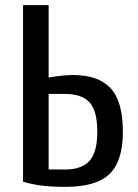

<svg xmlns="http://www.w3.org/2000/svg" viewBox="-20 -720 538 750"><path d="M235 10Q186 10 147 5.5Q108 1 70 -10V-700H170V-417Q189 -421 218 -424Q247 -427 265 -427Q364 -427 412 -375.5Q460 -324 460 -205Q460 -91 408 -40.5Q356 10 235 10ZM170 -58H235Q299 -58 329.5 -91.5Q360 -125 360 -205Q360 -288 329.5 -320.5Q299 -353 235 -353H170Z"/></svg>

Font: Cuprum Medium
Style: Regular
Weight: 500
Designer: Jovanny Lemonad
Foundry: Jovanny Lemonad
Version: Version 3.000